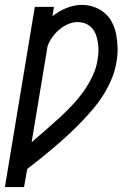

<svg xmlns="http://www.w3.org/2000/svg" viewBox="-43 -548 563 783"><path d="M-23 215 99 -520H177L171 -482Q197 -503 228.5 -515.5Q260 -528 291 -528Q318 -528 342.5 -519Q367 -510 386 -493Q405 -476 416 -452.5Q427 -429 431.5 -403.5Q436 -378 436.5 -350.5Q437 -323 432 -296Q427 -262 413.5 -229Q400 -196 381 -165Q362 -134 338.5 -106Q315 -78 289.5 -51.5Q264 -25 237 0Q210 25 182 49Q154 73 125.5 96Q97 119 68 141L55 215ZM86 32Q114 8 142 -16.5Q170 -41 197.5 -66Q225 -91 250.5 -118Q276 -145 297.5 -175Q319 -205 334.5 -238Q350 -271 355 -305Q358 -322 358.5 -339.5Q359 -357 356.5 -373.5Q354 -390 348.5 -405.5Q343 -421 332.5 -433Q322 -445 306.5 -451.5Q291 -458 274 -458Q254 -458 234.5 -449.5Q215 -441 199 -427.5Q183 -414 170.5 -396.5Q158 -379 151 -360Z"/></svg>

Font: Iosevka Gothic
Style: Italic
Weight: 400
Italic angle: -9°
Monospace: yes
Designer: Belleve Invis
Foundry: Belleve Invis
Version: Version 15.5.1; ttfautohint (v1.8.4)